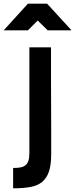

<svg xmlns="http://www.w3.org/2000/svg" viewBox="-41 -948 407 1039"><path d="M235 -692Q235 -612 235 -542Q235 -472 235.5 -403.5Q236 -335 236 -264Q236 -193 236 -113Q236 -56 224 -20Q212 16 187 36.5Q162 57 123 64Q84 71 30 71V-39Q53 -39 69.5 -42Q86 -45 97 -54Q108 -63 113 -79Q118 -95 118 -121V-692ZM110 -928H214L346 -784H217L163 -837L110 -784H-21Z"/></svg>

Font: Panefresco 800wt
Style: Regular
Weight: 800
Designer: Campivisivi
Foundry: Campivisivi & Chank Co
Version: Version 1.001